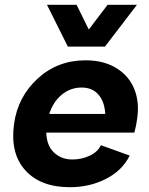

<svg xmlns="http://www.w3.org/2000/svg" viewBox="-20 -760 616 792"><path d="M268.1 12.2Q147 12.2 84 -57.9Q21 -127.9 38.1 -250Q53.7 -360.8 135.5 -436Q217.3 -511.2 333 -511.2Q408.2 -511.2 460.4 -478.8Q512.7 -446.3 534.2 -392.1Q555.7 -337.9 545.9 -271Q542 -240.7 534.2 -212.9H170.9Q172.4 -159.7 202.6 -130.9Q232.9 -102.1 278.8 -102.1Q316.9 -102.1 350.3 -117.9Q383.8 -133.8 396 -161.1L515.1 -118.2Q484.4 -56.6 417.2 -22.2Q350.1 12.2 268.1 12.2ZM173.8 -740.2H295.9L346.2 -638.2L423.8 -740.2H544.9L413.1 -567.9H259.8ZM183.1 -290H414.1Q411.6 -340.3 386.2 -369.6Q360.8 -398.9 316.9 -398.9Q271 -398.9 235.4 -369.9Q199.7 -340.8 183.1 -290Z"/></svg>

Font: Human Sans Bold
Style: Italic
Weight: 700
Italic angle: -8°
Designer: Tim Radville
Foundry: Continuum
Version: Version 1.000;FEAKit 1.0